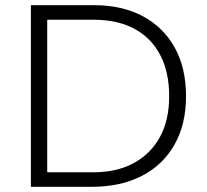

<svg xmlns="http://www.w3.org/2000/svg" viewBox="-20 -720 799 740"><path d="M99 0V-700H343Q451 -700 530.5 -657.5Q610 -615 653.5 -536.5Q697 -458 697 -349Q697 -241 652.5 -162.5Q608 -84 526.5 -42Q445 0 334 0ZM162 -56H340Q431 -56 496.5 -92Q562 -128 597 -193Q632 -258 632 -349Q632 -442 597.5 -508Q563 -574 498 -609Q433 -644 340 -644H162Z"/></svg>

Font: REM Medium ExtraLight
Style: Regular
Weight: 250
Version: Version 1.005;gftools[0.9.28]